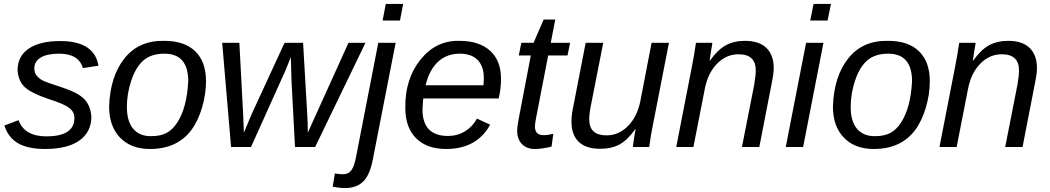

<svg xmlns="http://www.w3.org/2000/svg" viewBox="-20 -745 5320 973"><path d="M443 -155Q443 -76 382.5 -33Q322 10 208 10Q123 10 72.5 -18.5Q22 -47 2 -109L74 -136Q104 -54 215 -54Q357 -54 357 -147Q357 -178 332 -197Q309 -217 227 -243Q138 -273 105.5 -303.5Q73 -334 69 -389Q69 -460 125.5 -498.5Q182 -537 285 -537Q458 -537 479 -412L400 -400Q379 -473 279 -473Q219 -473 186.5 -453.5Q154 -434 154 -399Q154 -377 164 -364Q177 -348 193 -339Q212 -328 283 -306Q371 -278 404.5 -245.5Q438 -213 443 -155Z M1024 -333Q1024 -268 1004 -200Q984 -132 949 -85Q877 10 740 10Q644 10 588.5 -47.5Q533 -105 533 -205Q538 -358 611 -449.5Q684 -541 813 -538Q915 -538 969.5 -485Q1024 -432 1024 -333ZM934 -333Q934 -473 813 -473Q747 -473 707 -439Q668 -405 645 -336Q623 -270 623 -203Q623 -131 654.5 -93Q686 -55 745 -55Q794 -55 824.5 -71.5Q855 -88 879 -125Q927 -200 934 -333Z M1832 -528 1577 0H1475L1457 -341L1454 -456Q1446 -434 1428 -391L1252 0H1151L1106 -528H1193L1212 -169L1216 -73L1255 -166L1422 -528H1516L1537 -166Q1540 -114 1540 -73Q1589 -183 1746 -528Z M2007 -641H1919L1935 -725H2023ZM1729 208Q1700 208 1666 201L1677 134Q1700 138 1718 138Q1746 138 1760.5 118Q1775 98 1784 52L1897 -528H1985L1869 65Q1854 142 1820.5 175Q1787 208 1729 208Z M2507 -246H2125Q2123 -233 2121 -190Q2121 -56 2251 -56Q2298 -56 2336.5 -79.5Q2375 -103 2397 -144L2464 -113Q2396 10 2241 10Q2143 10 2088.5 -44.5Q2034 -99 2034 -198Q2032 -345 2111 -443Q2190 -541 2308 -538Q2408 -538 2463.5 -488Q2519 -438 2519 -346Q2519 -294 2507 -246ZM2137 -313H2430L2432 -348Q2432 -409 2400.5 -441Q2369 -473 2310 -473Q2244 -473 2199.5 -431.5Q2155 -390 2137 -313Z M2690 10Q2649 10 2625 -15Q2601 -40 2601 -81Q2601 -105 2609 -145L2670 -464H2609L2622 -528H2684L2735 -646H2794L2771 -528H2869L2856 -464H2758L2697 -149Q2691 -120 2691 -103Q2691 -60 2735 -60Q2757 -60 2784 -67L2775 -2Q2726 10 2690 10Z M2948 -528H3037L2975 -213Q2966 -170 2966 -140Q2966 -59 3054 -59Q3115 -59 3162 -106Q3209 -153 3225 -232L3282 -528H3370L3289 -113Q3280 -73 3270 0H3187Q3187 -2 3192 -37Q3197 -71 3201 -90H3199Q3160 -35 3119.5 -13Q3079 9 3021 9Q2949 9 2912.5 -26.5Q2876 -62 2876 -129Q2876 -163 2886 -209Z M3828 0H3740L3802 -315Q3810 -361 3810 -388Q3810 -470 3723 -470Q3661 -470 3614.5 -423Q3568 -376 3552 -296L3494 0H3407L3488 -416Q3495 -450 3507 -528H3590Q3590 -523 3584 -490L3576 -438H3578Q3617 -493 3658 -515.5Q3699 -538 3756 -538Q3827 -538 3864 -502Q3901 -466 3901 -399Q3901 -371 3890 -319Z M4174 -641H4086L4103 -725H4191ZM4050 0H3962L4065 -528H4153Z M4692 -333Q4692 -268 4672 -200Q4652 -132 4617 -85Q4545 10 4408 10Q4312 10 4256.5 -47.5Q4201 -105 4201 -205Q4206 -358 4279 -449.5Q4352 -541 4481 -538Q4583 -538 4637.5 -485Q4692 -432 4692 -333ZM4602 -333Q4602 -473 4481 -473Q4415 -473 4375 -439Q4336 -405 4313 -336Q4291 -270 4291 -203Q4291 -131 4322.5 -93Q4354 -55 4413 -55Q4462 -55 4492.5 -71.5Q4523 -88 4547 -125Q4595 -200 4602 -333Z M5162 0H5074L5136 -315Q5144 -361 5144 -388Q5144 -470 5057 -470Q4995 -470 4948.5 -423Q4902 -376 4886 -296L4828 0H4741L4822 -416Q4829 -450 4841 -528H4924Q4924 -523 4918 -490L4910 -438H4912Q4951 -493 4992 -515.5Q5033 -538 5090 -538Q5161 -538 5198 -502Q5235 -466 5235 -399Q5235 -371 5224 -319Z"/></svg>

Font: Libra Sans
Style: Italic
Weight: 400
Italic angle: -12°
Foundry: Context Ltd
Version: Version 1.002